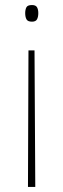

<svg xmlns="http://www.w3.org/2000/svg" viewBox="-20 -553 252 762"><path d="M132 -501Q132 -486 127 -476.5Q122 -467 107 -467Q90 -467 85 -476.5Q80 -486 80 -501Q80 -514 84.5 -523.5Q89 -533 107 -533Q122 -533 127 -524Q132 -515 132 -501ZM93 -353H117L120 189H91Z"/></svg>

Font: Noto Sans SemiCondensed Thin
Style: Regular
Weight: 100
Width: 4
Designer: Monotype Design Team
Foundry: Monotype Imaging Inc.
Version: Version 2.013; ttfautohint (v1.8.4.7-5d5b)